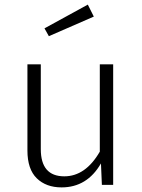

<svg xmlns="http://www.w3.org/2000/svg" viewBox="-20 -802 616 833"><path d="M247 11Q180 11 139.5 -28.5Q99 -68 99 -149V-523H157V-155Q157 -37 259 -37Q351 -37 413 -144V-523H471V0H422L418 -93Q358 11 247 11ZM192 -645 173 -679 361 -782 387 -730Z"/></svg>

Font: Trujillo Light
Style: Regular
Weight: 300
Designer: Fira Sans original fonts by bBox Type GmbH, Carrois Corporate GbR, & Edenspiekermann AG / Changes by Cristiano Sobral
Foundry: Fira Sans original fonts by bBox Type GmbH, Carrois Corporate GbR, & Edenspiekermann AG / Changes by Cristiano Sobral
Version: Version 4.301;July 28, 2020;FontCreator 13.0.0.2655 64-bit